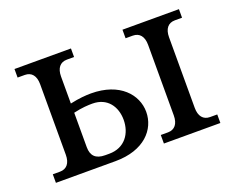

<svg xmlns="http://www.w3.org/2000/svg" viewBox="-88 -654 981 802"><g transform="rotate(-20 402.5 -253.0)"><path d="M37 0H302C430 0 493 -72 493 -150C493 -226 430 -301 302 -301C281 -301 250 -299 209 -290V-410C209 -447 226 -468 256 -468H288V-506H37V-468H69C99 -468 116 -447 116 -410V-96C116 -59 99 -38 69 -38H37ZM209 -96V-249C247 -258 275 -259 293 -259C360 -259 393 -209 393 -151C393 -91 358 -38 288 -38H270C228 -38 209 -58 209 -96ZM517 0H768V-38H736C706 -38 689 -59 689 -96V-410C689 -447 706 -468 736 -468H768V-506H517V-468H549C579 -468 596 -447 596 -410V-96C596 -59 579 -38 549 -38H517Z"/></g></svg>

Font: LT Superior Serif Medium
Style: Regular
Weight: 500
Designer: Daniel Lyons
Foundry: LyonsType
Version: Version 2.120;FEAKit 1.0